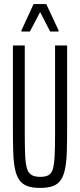

<svg xmlns="http://www.w3.org/2000/svg" viewBox="-20 -910 391 938"><path d="M176 8Q138 8 113.5 -1Q89 -10 74.5 -30.5Q60 -51 53 -85.5Q46 -120 44.5 -171Q43 -222 43 -292V-688H101V-257Q101 -191 103 -149.5Q105 -108 112 -86Q119 -64 134.5 -55Q150 -46 176 -46Q203 -46 217.5 -54.5Q232 -63 238.5 -85.5Q245 -108 247 -149.5Q249 -191 249 -257V-688H308V-292Q308 -222 306.5 -171Q305 -120 298 -85.5Q291 -51 277 -30.5Q263 -10 238.5 -1Q214 8 176 8ZM85 -756V-762L144 -890H206L266 -762V-756H225L176 -851L126 -756Z"/></svg>

Font: Saira UltraCondensed
Style: Regular
Weight: 400
Width: 1
Designer: Hector Gatti with collaboration of the Omnibus-Type team
Foundry: Omnibus-Type
Version: Version 1.101